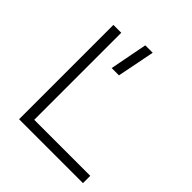

<svg xmlns="http://www.w3.org/2000/svg" viewBox="-193 -825 950 950"><g transform="rotate(45 281.5 -350.0)"><path d="M149 -660V-51H541V0H94V-660ZM239 -503 277 -700H329L290 -503Z"/></g></svg>

Font: Human Sans Light
Style: Regular
Weight: 300
Designer: Tim Radville
Foundry: Continuum
Version: Version 1.000;FEAKit 1.0